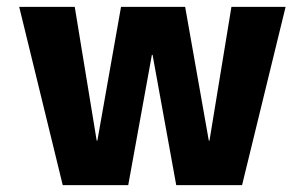

<svg xmlns="http://www.w3.org/2000/svg" viewBox="-20 -540 889 560"><path d="M198 -520 262 -130H264L333 -520H520L589 -130H591L655 -520H813L686 0H494L425 -380H423L354 0H163L36 -520Z"/></svg>

Font: M PLUS 1p ExtraBold
Style: Regular
Weight: 800
Version: Version 1.062